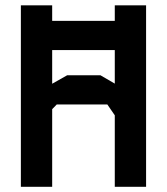

<svg xmlns="http://www.w3.org/2000/svg" viewBox="-20 -716 640 736"><path d="M60 -695.5H180V-395L237.5 -427.5H365L420 -395.5V-695.5H540V0H420V-274L391.5 -315.5H197.5L180 -297.5V0H60ZM498.5 -524H101.5V-636H498.5Z"/></svg>

Font: Kode Mono
Style: Regular
Weight: 400
Monospace: yes
Designer: Isa Ozler
Foundry: Kadena LLC
Version: Version 1.000;gftools[0.9.28]